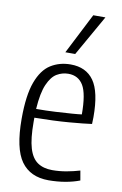

<svg xmlns="http://www.w3.org/2000/svg" viewBox="-90 -841 571 902"><g transform="rotate(10 196.0 -390.0)"><path d="M207 10Q120 10 76.5 -50.5Q33 -111 33 -253Q33 -365 56.5 -428.5Q80 -492 121.5 -518Q163 -544 216 -544Q290 -544 327 -491.5Q364 -439 364 -319Q364 -313 363.5 -302Q363 -291 363 -286Q329 -281 256.5 -275Q184 -269 91 -268Q91 -258 91 -247Q91 -168 104.5 -123Q118 -78 146 -59Q174 -40 216 -40Q250 -40 283.5 -46Q317 -52 347 -61L355 -15Q324 -3 286 3.5Q248 10 207 10ZM92 -310Q140 -310 184.5 -312.5Q229 -315 262.5 -317.5Q296 -320 308 -322Q308 -420 284.5 -459.5Q261 -499 213 -499Q184 -499 158.5 -484Q133 -469 115 -428Q97 -387 92 -310ZM181 -596 280 -790H338L228 -596Z"/></g></svg>

Font: Georama SemiCondensed Light
Style: Regular
Weight: 300
Width: 4
Designer: Jean-Baptiste Levee
Foundry: Production Type
Version: Version 1.000